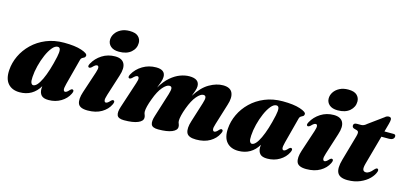

<svg xmlns="http://www.w3.org/2000/svg" viewBox="-63 -1130 3319 1567"><g transform="rotate(15 1597.0 -346.0)"><path d="M490.5 -152.5Q480.5 -114.5 483.5 -101Q486.5 -87.5 497 -87.5Q511 -87.5 532 -112Q540.5 -120 545.2 -121.5Q550 -123 555 -121Q569 -115 554.5 -86Q533.5 -43 487.8 -15.2Q442 12.5 383.5 12.5Q340 12.5 322.2 -7.2Q304.5 -27 304.5 -61Q304.5 -70.5 306 -83.5Q279 -37 236.8 -12.2Q194.5 12.5 139.5 12.5Q75 12.5 40.5 -27Q6 -66.5 11.5 -142Q15.5 -203.5 43.2 -262.5Q71 -321.5 120 -369Q169 -416.5 236.5 -444.5Q304 -472.5 387 -472.5Q480 -472.5 534.8 -454.2Q589.5 -436 587.5 -416.5Q586 -404 577.8 -399.2Q569.5 -394.5 560.5 -389.5Q551.5 -384.5 548 -371.5ZM209.5 -135.5Q207 -99 214 -85.5Q221 -72 231.5 -72Q263.5 -72 298.8 -146.2Q334 -220.5 361.5 -346.5Q370 -386 367 -406.5Q364 -427 345.5 -427Q322.5 -427 299.5 -399Q276.5 -371 257 -326.5Q237.5 -282 224.8 -231.2Q212 -180.5 209.5 -135.5Z M837 -517Q791 -517 766.5 -538.5Q742 -560 742 -592.5Q742 -620.5 758.8 -646Q775.5 -671.5 806.2 -687.5Q837 -703.5 879 -703.5Q930 -703.5 952.8 -681.5Q975.5 -659.5 975.5 -628Q975.5 -581 938.8 -549Q902 -517 837 -517ZM836.5 -152.5Q824.5 -115.5 827.8 -102Q831 -88.5 841.5 -88.5Q855.5 -88.5 876.5 -113Q885 -121 889.8 -122.5Q894.5 -124 899.5 -122Q913.5 -116 899 -87Q878 -43.5 830.5 -15.5Q783 12.5 714 12.5Q646 12.5 632.2 -23.2Q618.5 -59 639.5 -122.5L700 -305.5Q710.5 -337.5 708 -350.5Q705.5 -363.5 695 -363.5Q687.5 -363.5 679 -358Q670.5 -352.5 656 -337.5Q642 -326 633 -329.5Q619.5 -335.5 633.5 -361.5Q660 -410.5 708.8 -441.5Q757.5 -472.5 818.5 -472.5Q876.5 -472.5 896.2 -435.8Q916 -399 893 -330Z M1256.5 -87 1319.5 -287.5Q1331 -324.5 1328.5 -340Q1326 -355.5 1308 -355.5Q1284 -355.5 1252.5 -318.8Q1221 -282 1195 -210.5Q1167.5 -137.5 1167.5 -101Q1167.5 -86.5 1173 -75.5Q1178.5 -64.5 1178.5 -50Q1178.5 -21.5 1137.5 -4.5Q1096.5 12.5 1021.5 12.5Q972.5 12.5 962.2 -13Q952 -38.5 968.5 -87L1040 -305.5Q1051 -337.5 1048.2 -350.5Q1045.5 -363.5 1035.5 -363.5Q1028 -363.5 1019.5 -358Q1011 -352.5 996 -337.5Q982.5 -326 973 -329.5Q960 -335.5 973.5 -361.5Q1000.5 -411 1051.8 -441.8Q1103 -472.5 1165 -472.5Q1242.5 -472.5 1242.5 -412.5Q1242.5 -392.5 1233.2 -366.5Q1224 -340.5 1214 -315Q1248.5 -374 1288.8 -408.5Q1329 -443 1369.5 -457.8Q1410 -472.5 1446 -472.5Q1530 -472.5 1530 -410.5Q1530 -393.5 1522.2 -370.5Q1514.5 -347.5 1505 -323.5Q1555.5 -404 1615.2 -438.2Q1675 -472.5 1730.5 -472.5Q1791.5 -472.5 1809.8 -433.5Q1828 -394.5 1806.5 -329L1752 -152.5Q1740 -116 1743.8 -102.2Q1747.5 -88.5 1757.5 -88.5Q1772 -88.5 1792.5 -113Q1801 -121 1805.8 -122.5Q1810.5 -124 1815 -122Q1830 -116 1814.5 -87Q1794 -43.5 1746.8 -15.5Q1699.5 12.5 1630 12.5Q1562.5 12.5 1548.5 -23Q1534.5 -58.5 1555 -122L1607 -287.5Q1619 -324 1616 -339.8Q1613 -355.5 1595 -355.5Q1571.5 -355.5 1540 -318.8Q1508.5 -282 1482 -210Q1469 -175.5 1462.2 -146.5Q1455.5 -117.5 1455.5 -101Q1455.5 -86.5 1461 -75.5Q1466.5 -64.5 1466.5 -50Q1466.5 -21.5 1425.8 -4.5Q1385 12.5 1310 12.5Q1260.5 12.5 1250.5 -12.8Q1240.5 -38 1256.5 -87Z M2338 -152.5Q2328 -114.5 2331 -101Q2334 -87.5 2344.5 -87.5Q2358.5 -87.5 2379.5 -112Q2388 -120 2392.8 -121.5Q2397.5 -123 2402.5 -121Q2416.5 -115 2402 -86Q2381 -43 2335.2 -15.2Q2289.5 12.5 2231 12.5Q2187.5 12.5 2169.8 -7.2Q2152 -27 2152 -61Q2152 -70.5 2153.5 -83.5Q2126.5 -37 2084.2 -12.2Q2042 12.5 1987 12.5Q1922.5 12.5 1888 -27Q1853.5 -66.5 1859 -142Q1863 -203.5 1890.8 -262.5Q1918.5 -321.5 1967.5 -369Q2016.5 -416.5 2084 -444.5Q2151.5 -472.5 2234.5 -472.5Q2327.5 -472.5 2382.2 -454.2Q2437 -436 2435 -416.5Q2433.5 -404 2425.2 -399.2Q2417 -394.5 2408 -389.5Q2399 -384.5 2395.5 -371.5ZM2057 -135.5Q2054.5 -99 2061.5 -85.5Q2068.5 -72 2079 -72Q2111 -72 2146.2 -146.2Q2181.5 -220.5 2209 -346.5Q2217.5 -386 2214.5 -406.5Q2211.5 -427 2193 -427Q2170 -427 2147 -399Q2124 -371 2104.5 -326.5Q2085 -282 2072.2 -231.2Q2059.5 -180.5 2057 -135.5Z M2684.5 -517Q2638.5 -517 2614 -538.5Q2589.5 -560 2589.5 -592.5Q2589.5 -620.5 2606.2 -646Q2623 -671.5 2653.8 -687.5Q2684.5 -703.5 2726.5 -703.5Q2777.5 -703.5 2800.2 -681.5Q2823 -659.5 2823 -628Q2823 -581 2786.2 -549Q2749.5 -517 2684.5 -517ZM2684 -152.5Q2672 -115.5 2675.2 -102Q2678.5 -88.5 2689 -88.5Q2703 -88.5 2724 -113Q2732.5 -121 2737.2 -122.5Q2742 -124 2747 -122Q2761 -116 2746.5 -87Q2725.5 -43.5 2678 -15.5Q2630.5 12.5 2561.5 12.5Q2493.5 12.5 2479.8 -23.2Q2466 -59 2487 -122.5L2547.5 -305.5Q2558 -337.5 2555.5 -350.5Q2553 -363.5 2542.5 -363.5Q2535 -363.5 2526.5 -358Q2518 -352.5 2503.5 -337.5Q2489.5 -326 2480.5 -329.5Q2467 -335.5 2481 -361.5Q2507.5 -410.5 2556.2 -441.5Q2605 -472.5 2666 -472.5Q2724 -472.5 2743.8 -435.8Q2763.5 -399 2740.5 -330Z M2878 -401 2853 -408Q2837.5 -414 2837.5 -430Q2837.5 -451.5 2867.5 -451.5H2902.5Q2924.5 -451.5 2947.5 -472.5L3070.5 -562Q3085 -576 3103.5 -576Q3124.5 -576 3124.5 -555.5Q3124.5 -550 3123 -540.5Q3121.5 -531 3118 -518.5L3099 -449.5H3176Q3194 -449.5 3194 -433Q3194 -418.5 3182.5 -410Q3171 -401.5 3151.5 -401.5H3086L3017.5 -154Q3007.5 -116.5 3013.8 -102.2Q3020 -88 3038.5 -88Q3066.5 -88 3098.5 -128Q3111 -142 3120 -142Q3126.5 -142 3129.8 -136.2Q3133 -130.5 3130.5 -120Q3121 -88 3091 -57.5Q3061 -27 3014.5 -7.2Q2968 12.5 2910 12.5Q2843.5 12.5 2824 -24Q2804.5 -60.5 2827 -138.5L2888 -353Q2894.5 -376.5 2892.2 -386.8Q2890 -397 2878 -401Z"/></g></svg>

Font: Fraunces 72pt S000 Black
Style: Italic
Weight: 900
Italic angle: -16°
Version: Version 1.000; ttfautohint (v1.8.3)